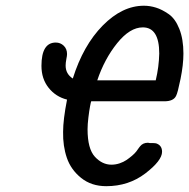

<svg xmlns="http://www.w3.org/2000/svg" viewBox="-20 -639 657 667"><path d="M124 -410.2Q124 -491.2 173.8 -491.2Q189.9 -491.2 201.4 -480.2Q212.9 -469.2 212.9 -451.2Q212.9 -445.3 210.4 -433.1Q208 -420.9 208 -411.1Q208 -382.3 232.9 -366.2Q269 -481.4 336.9 -550.3Q404.8 -619.1 480 -619.1Q501 -619.1 522 -612.5Q543 -606 565.9 -590.1Q588.9 -574.2 603 -538.6Q617.2 -502.9 617.2 -453.1Q617.2 -414.1 607.2 -365Q597.2 -315.9 591.8 -306.2Q583 -287.1 550.8 -287.1H296.9Q295.9 -286.1 293 -270.5Q290 -254.9 287.1 -231Q284.2 -207 284.2 -189.9Q284.2 -122.1 309.6 -94.5Q335 -66.9 367.2 -66.9Q381.3 -66.9 395.3 -71.5Q409.2 -76.2 419.2 -83Q429.2 -89.8 438.7 -97.9Q448.2 -106 453.6 -113Q459 -120.1 462.9 -126L466.8 -130.9Q476.6 -143.1 494.1 -143.1Q495.1 -143.1 497.1 -142.6Q499 -142.1 500 -142.1Q518.1 -142.1 522 -141.1Q543 -134.3 543 -111.8Q543 -81.1 484.9 -36.6Q426.8 7.8 349.1 7.8Q297.4 7.8 261.7 -21Q226.1 -49.8 212.2 -90.8Q198.2 -131.8 199.2 -181.2Q199.2 -223.1 212.9 -293Q173.8 -302.7 148.9 -334Q124 -365.2 124 -410.2ZM317.9 -359.9H521Q532.2 -406.7 533.2 -453.1Q533.2 -543.9 476.1 -543.9Q431.2 -543.9 387 -489Q342.8 -434.1 317.9 -359.9Z"/></svg>

Font: CMU Typewriter Text
Style: BoldItalic
Weight: 700
Italic angle: -14.04°
Version: Version 0.7.0